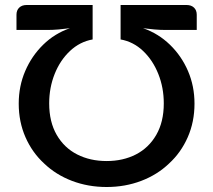

<svg xmlns="http://www.w3.org/2000/svg" viewBox="-20 -741 854 769"><path d="M407 8Q333 8 268.5 -16.5Q204 -41 157 -86Q109 -130 82 -191.5Q55 -253 55 -326Q55 -396 81 -456.5Q107 -517 153 -562Q199 -607 260 -628Q238 -625 214.5 -623Q191 -621 170 -621H46V-682Q46 -700 57 -710.5Q68 -721 87 -721H351V-583Q300 -574 260.5 -537Q221 -500 199 -445Q177 -390 177 -327Q177 -253 207 -201Q237 -149 289 -122.5Q341 -96 407 -96Q473 -96 524.5 -122.5Q576 -149 606 -201Q636 -253 636 -327Q636 -390 614 -445Q592 -500 553 -537Q514 -574 463 -583V-721H727Q746 -721 757 -710.5Q768 -700 768 -682V-621H644Q622 -621 598.5 -623Q575 -625 553 -628Q614 -607 660.5 -562Q707 -517 733 -456.5Q759 -396 759 -326Q759 -253 732 -191.5Q705 -130 657 -86Q610 -41 545.5 -16.5Q481 8 407 8Z"/></svg>

Font: Aleo SemiBold
Style: Regular
Weight: 600
Designer: Alessio Laiso
Foundry: Alessio Laiso
Version: Version 2.001;gftools[0.9.29]